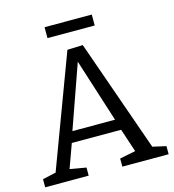

<svg xmlns="http://www.w3.org/2000/svg" viewBox="-122 -951 954 1053"><g transform="rotate(-15 354.5 -424.5)"><path d="M405 -700 629 -63 705 -46V0H442V-46L532 -64L488 -197H208L159 -62L251 -46V0H4V-46L80 -63L317 -697ZM470 -259 355 -619 228 -259ZM228 -849H496V-787H228Z"/></g></svg>

Font: Bitter Pro
Style: Regular
Weight: 400
Designer: Sol Matas, and Bitter project Authors
Foundry: Sol Matas
Version: Version 1.010